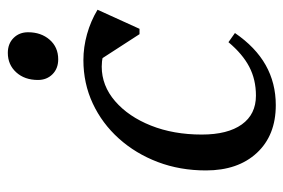

<svg xmlns="http://www.w3.org/2000/svg" viewBox="-140 -590 742 503"><g transform="rotate(-90 231.5 -339.0)"><path d="M207 12Q128 12 82 -37.5Q36 -87 36 -171Q36 -239 58 -297Q80 -355 119.5 -399Q159 -443 211.5 -467.5Q264 -492 325 -492Q359 -492 393 -482.5Q427 -473 457 -455L407 -345H393L314 -467H376V-416Q367 -426 356.5 -432Q346 -438 334 -441Q322 -444 308 -444Q258 -444 217.5 -409Q177 -374 153.5 -315Q130 -256 130 -182Q130 -114 156.5 -77Q183 -40 232 -40Q274 -40 307.5 -57.5Q341 -75 372 -112L396 -95Q359 -41 312 -14.5Q265 12 207 12ZM327 -558Q303 -558 288 -573Q273 -588 273 -611Q273 -646 293 -668Q313 -690 344 -690Q368 -690 383 -675Q398 -660 398 -637Q398 -603 378.5 -580.5Q359 -558 327 -558Z"/></g></svg>

Font: Platypi Light
Style: Italic
Weight: 300
Italic angle: -13°
Designer: David Sargent
Foundry: Bolt Cutter Type
Version: Version 1.200